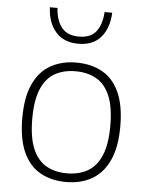

<svg xmlns="http://www.w3.org/2000/svg" viewBox="-56 -839 683 893"><g transform="rotate(5 286.0 -392.5)"><path d="M286 9Q217.5 9 166 -19.5Q114.5 -48 86 -109.8Q57.5 -171.5 57.5 -270Q57.5 -367.5 86 -429Q114.5 -490.5 166 -519.5Q217.5 -548.5 286 -548.5Q355 -548.5 406.5 -520.2Q458 -492 486.5 -430.5Q515 -369 515 -270.5Q515 -173 486.2 -111.2Q457.5 -49.5 406 -20.2Q354.5 9 286 9ZM286 -31.5Q341.5 -31.5 382.5 -54.5Q423.5 -77.5 446 -129.8Q468.5 -182 468.5 -269Q468.5 -357.5 446 -409.8Q423.5 -462 382.5 -485Q341.5 -508 286 -508Q230.5 -508 189.8 -485.2Q149 -462.5 126.5 -410.5Q104 -358.5 104 -271.5Q104 -183 126.5 -130.5Q149 -78 189.8 -54.8Q230.5 -31.5 286 -31.5ZM287 -636.5Q218.5 -636.5 181 -679.5Q143.5 -722.5 140.5 -794H176Q179.5 -736.5 205.8 -703.2Q232 -670 287 -670Q342 -670 367.2 -703.2Q392.5 -736.5 396 -794H431.5Q428.5 -722 391.8 -679.2Q355 -636.5 287 -636.5Z"/></g></svg>

Font: Encode Sans Semi Expanded ExtraLight
Style: Regular
Weight: 200
Width: 6
Designer: Multiple Designers
Foundry: Impallari Type
Version: Version 3.000; ttfautohint (v1.8.3) -l 8 -r 50 -G 200 -x 14 